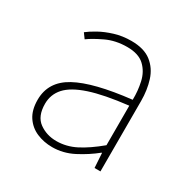

<svg xmlns="http://www.w3.org/2000/svg" viewBox="-120 -605 727 732"><g transform="rotate(30 243.0 -239.0)"><path d="M198 12Q161 12 129.5 -1.5Q98 -15 79 -43.5Q60 -72 60 -117Q60 -197 136 -238.5Q212 -280 374 -298Q375 -337 366.5 -375Q358 -413 332 -437.5Q306 -462 256 -462Q205 -462 164 -442.5Q123 -423 100 -406L84 -428Q99 -440 125 -454.5Q151 -469 185 -479.5Q219 -490 258 -490Q314 -490 346 -465Q378 -440 391 -399Q404 -358 404 -310V0H378L374 -64H372Q335 -34 290.5 -11Q246 12 198 12ZM200 -16Q244 -16 285 -37Q326 -58 374 -98V-272Q269 -260 207.5 -239.5Q146 -219 119 -189Q92 -159 92 -118Q92 -63 124.5 -39.5Q157 -16 200 -16Z"/></g></svg>

Font: SourceSans3VF
Style: Regular
Weight: 200
Designer: Paul D. Hunt
Foundry: Adobe
Version: Version 3.052;hotconv 1.1.0;makeotfexe 2.6.0